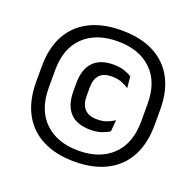

<svg xmlns="http://www.w3.org/2000/svg" viewBox="-118 -777 936 915"><g transform="rotate(20 349.5 -319.5)"><path d="M349.5 13Q254 13 186.8 -21.8Q119.5 -56.5 84.2 -122.5Q49 -188.5 49 -282V-360Q49 -453 84.2 -518.2Q119.5 -583.5 186.8 -617.8Q254 -652 349.5 -652Q445 -652 512.2 -617.8Q579.5 -583.5 614.8 -518.2Q650 -453 650 -360V-282Q650 -188.5 614.8 -122.5Q579.5 -56.5 512.2 -21.8Q445 13 349.5 13ZM369.5 -155.5Q299 -155.5 265 -193Q231 -230.5 231 -300V-342Q231 -411 265.2 -448.2Q299.5 -485.5 369.5 -485.5Q400.5 -485.5 424 -477.5Q447.5 -469.5 461.5 -459.5L467 -402Q450.5 -413.5 429.8 -421.5Q409 -429.5 380.5 -429.5Q338 -429.5 318 -407.2Q298 -385 298 -343.5V-300Q298 -258 319 -235.5Q340 -213 382.5 -213Q411 -213 432 -221Q453 -229 469.5 -240.5L464.5 -182.5Q449.5 -172 425.8 -163.8Q402 -155.5 369.5 -155.5ZM349.5 -42.5Q458 -42.5 521 -103.5Q584 -164.5 584 -277V-365Q584 -476.5 521 -536.5Q458 -596.5 349.5 -596.5Q241 -596.5 178 -536.5Q115 -476.5 115 -365V-277Q115 -164.5 178 -103.5Q241 -42.5 349.5 -42.5Z"/></g></svg>

Font: Anek Devanagari Medium Medium
Style: Regular
Weight: 500
Version: Version 1.003